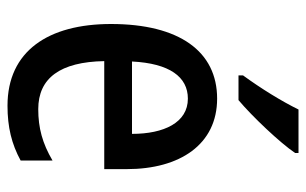

<svg xmlns="http://www.w3.org/2000/svg" viewBox="-172 -634 816 512"><g transform="rotate(90 236.0 -378.0)"><path d="M388 -757V-766H272C250 -721 216 -666 181 -618V-606H247C291 -643 361 -717 388 -757ZM243 -549C117 -549 44 -448 44 -266C44 -99 116 10 262 10C319 10 364 -1 408 -25V-110C362 -83 321 -72 271 -72C188 -72 145 -131 143 -248H431V-308C431 -450 365 -549 243 -549ZM243 -471C307 -471 337 -407 337 -322H144C149 -422 185 -471 243 -471Z"/></g></svg>

Font: Noto Sans Thai Cond Med
Style: Regular
Weight: 500
Width: 3
Designer: Monotype Design Team
Foundry: Monotype Imaging Inc.
Version: Version 2.002